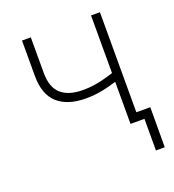

<svg xmlns="http://www.w3.org/2000/svg" viewBox="-127 -636 809 891"><g transform="rotate(-20 277.5 -190.0)"><path d="M270.5 -181.6Q179.7 -181.6 130.6 -225.3Q81.5 -269 81.5 -360.8V-535.6H125V-360.8Q125 -287.6 162.4 -255.4Q199.7 -223.1 269.5 -223.1Q315.9 -223.1 360.6 -233.6Q405.3 -244.1 451.7 -261.2V-217.8Q415.5 -205.1 385.5 -197.3Q355.5 -189.5 327.6 -185.5Q299.8 -181.6 270.5 -181.6ZM422.4 0V-535.6H466.3V0ZM491.2 156.2V0H443.8V-41.5H535.2L534.7 156.2Z"/></g></svg>

Font: Inter 20pt ExtraLight
Style: Regular
Weight: 250
Version: Version 4.001;git-66647c0bb